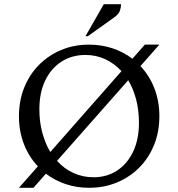

<svg xmlns="http://www.w3.org/2000/svg" viewBox="-20 -882 847 912"><path d="M70 10 160 -92Q117 -137 93.5 -198Q70 -259 70 -330Q70 -404 95 -466Q120 -528 165 -573.5Q210 -619 270.5 -644.5Q331 -670 403 -670Q462 -670 514.5 -652.5Q567 -635 609 -603L668 -670H737L647 -568Q690 -523 713.5 -462Q737 -401 737 -330Q737 -256 712 -194Q687 -132 642 -86.5Q597 -41 536 -15.5Q475 10 403 10Q344 10 292 -7.5Q240 -25 198 -57L139 10ZM167 -363Q167 -303 181 -251.5Q195 -200 219 -160L557 -544Q523 -581 479.5 -601Q436 -621 386 -621Q322 -621 272.5 -589.5Q223 -558 195 -500Q167 -442 167 -363ZM424 -40Q488 -40 536.5 -72Q585 -104 612.5 -162Q640 -220 640 -299Q640 -359 626.5 -410Q613 -461 589 -501L251 -118Q285 -80 329.5 -60Q374 -40 424 -40ZM386 -710 473 -862H555Q555 -847 549.5 -831Q544 -815 522 -799L397 -710Z"/></svg>

Font: Spectral SC
Style: Regular
Weight: 400
Designer: Jean-Baptiste Levee
Foundry: Production Type
Version: Version 2.001